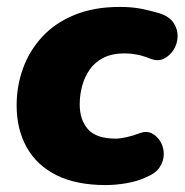

<svg xmlns="http://www.w3.org/2000/svg" viewBox="-20 -523 533 554"><path d="M285 11Q200 11 143 -17.5Q86 -46 57 -98Q28 -150 28 -219Q28 -275 46.5 -326Q65 -377 102 -417Q139 -457 195 -480Q251 -503 325 -503Q360 -503 386 -498Q412 -493 439 -485Q468 -476 480.5 -457.5Q493 -439 492.5 -418Q492 -397 481 -379.5Q470 -362 452.5 -353.5Q435 -345 413 -354Q393 -362 375 -365.5Q357 -369 340 -369Q304 -369 279 -356.5Q254 -344 239 -322.5Q224 -301 217 -275Q210 -249 210 -222Q210 -177 234 -150Q258 -123 314 -123Q326 -123 344.5 -127Q363 -131 384 -139Q403 -146 418.5 -138Q434 -130 443.5 -113.5Q453 -97 452.5 -77Q452 -57 440 -39.5Q428 -22 400 -11Q377 0 345.5 5.5Q314 11 285 11Z"/></svg>

Font: Nunito ExtraLight Black
Style: Italic
Weight: 900
Italic angle: -9°
Version: Version 3.602